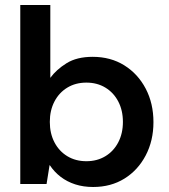

<svg xmlns="http://www.w3.org/2000/svg" viewBox="-20 -735 676 767"><path d="M352 12Q313 12 280.5 1.5Q248 -9 222.5 -28.5Q197 -48 179 -75H178L166 0H61V-715H181V-424Q205 -457 246 -482.5Q287 -508 350 -508Q422 -508 476.5 -474Q531 -440 562 -381Q593 -322 593 -247Q593 -173 562 -114Q531 -55 477 -21.5Q423 12 352 12ZM325 -91Q368 -91 401 -111Q434 -131 452.5 -166.5Q471 -202 471 -248Q471 -294 452.5 -329.5Q434 -365 401 -385Q368 -405 325 -405Q282 -405 249 -385Q216 -365 197.5 -329.5Q179 -294 179 -248Q179 -202 197.5 -166.5Q216 -131 249 -111Q282 -91 325 -91Z"/></svg>

Font: DM Sans 28pt SemiBold
Style: Regular
Weight: 600
Version: Version 4.004;gftools[0.9.30]